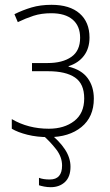

<svg xmlns="http://www.w3.org/2000/svg" viewBox="-20 -560 457 798"><path d="M194 -540Q270 -540 311 -504Q352 -468 352 -404Q352 -359 329 -328.5Q306 -298 265 -285V-283Q319 -270 344.5 -235Q370 -200 370 -150Q370 -74 318.5 -32Q267 10 183 10Q134 10 94 0Q54 -10 29 -25V-65Q97 -25 183 -25Q247 -25 288.5 -57Q330 -89 330 -151Q330 -212 291.5 -238Q253 -264 180 -264H113V-298H178Q240 -298 276.5 -323.5Q313 -349 313 -403Q313 -452 282 -478.5Q251 -505 193 -505Q152 -505 119.5 -494.5Q87 -484 54 -468L40 -501Q74 -518 111 -529Q148 -540 194 -540ZM238 128Q238 92 213 60Q188 28 156 0L183 -9Q227 26 250 61Q273 96 273 133Q273 175 250 196.5Q227 218 191 218Q177 218 164 215.5Q151 213 142 210V179Q159 186 187 186Q238 186 238 128Z"/></svg>

Font: Noto Sans Disp ExtLt
Style: Regular
Weight: 200
Designer: Monotype Design Team
Foundry: Monotype Imaging Inc.
Version: Version 2.000;GOOG;noto-source:20170915:90ef993387c0